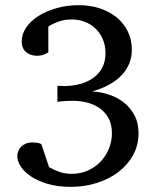

<svg xmlns="http://www.w3.org/2000/svg" viewBox="-20 -707 603 743"><path d="M516.1 -190.9Q516.1 -145.5 495.4 -107.4Q474.6 -69.3 439 -42Q403.3 -14.6 355.7 0.7Q308.1 16.1 253.9 16.1Q203.1 16.1 164.6 4.6Q126 -6.8 99.9 -24.4Q73.7 -42 60.3 -62.7Q46.9 -83.5 46.9 -102.1Q46.9 -112.3 50.5 -121.8Q54.2 -131.3 61.5 -138.9Q68.8 -146.5 79.8 -151.1Q90.8 -155.8 106 -155.8Q111.8 -155.8 122.8 -154.5Q133.8 -153.3 140.1 -148.9L169.9 -60.1Q189.5 -48.8 211.2 -41.5Q232.9 -34.2 256.8 -34.2Q292 -34.2 320.8 -47.4Q349.6 -60.5 370.1 -82.5Q390.6 -104.5 401.9 -132.6Q413.1 -160.6 413.1 -190.9Q413.1 -227.5 398.9 -251.7Q384.8 -275.9 362.8 -290.3Q340.8 -304.7 314.5 -310.8Q288.1 -316.9 263.2 -316.9Q250 -316.9 238.8 -316.4Q227.5 -315.9 219.2 -314.9Q210 -314 202.1 -313V-375Q203.6 -375 211.9 -374.5Q220.2 -374 228 -374Q259.3 -374 288.3 -381.6Q317.4 -389.2 339.6 -404.5Q361.8 -419.9 375 -443.8Q388.2 -467.8 388.2 -501Q388.2 -532.2 377.2 -556.6Q366.2 -581.1 348.1 -597.9Q330.1 -614.7 306.2 -623.3Q282.2 -631.8 256.8 -631.8Q236.8 -631.8 220.2 -627.4Q203.6 -623 191.9 -617.7Q177.7 -611.8 167 -604V-503.9Q164.1 -502.4 152.3 -496.8Q140.6 -491.2 122.1 -491.2Q113.3 -491.2 103 -493.9Q92.8 -496.6 84 -502.9Q75.2 -509.3 69.6 -520Q64 -530.8 64 -546.9Q64 -575.2 81.5 -600.8Q99.1 -626.5 129.4 -645.5Q159.7 -664.6 200 -675.8Q240.2 -687 285.2 -687Q328.6 -687 366 -674.8Q403.3 -662.6 430.9 -640.1Q458.5 -617.7 474.4 -585.7Q490.2 -553.7 490.2 -514.2Q490.2 -457.5 450.4 -415.8Q410.6 -374 335.9 -353Q367.2 -351.6 399.4 -341.6Q431.6 -331.5 457.5 -311.8Q483.4 -292 499.8 -262Q516.1 -231.9 516.1 -190.9Z"/></svg>

Font: Charis SIL CyrE
Style: Regular
Weight: 400
Foundry: SIL International
Version: Version 5.000